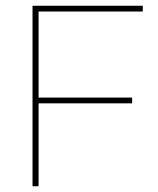

<svg xmlns="http://www.w3.org/2000/svg" viewBox="-20 -647 549 667"><path d="M114 -288V0H93V-627H476V-607H114V-308H439V-288Z"/></svg>

Font: Blinker Thin
Style: Regular
Weight: 100
Designer: Juergen Huber
Foundry: supertype
Version: Version 1.017;hotconv 1.0.117;makeotfexe 2.5.65602